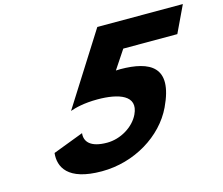

<svg xmlns="http://www.w3.org/2000/svg" viewBox="-114 -978 1335 1147"><g transform="rotate(-15 553.0 -405.0)"><path d="M135.3 -164C126.4 -80 168.2 15 380.8 15C582.5 15 765.3 -98 840.4 -256C949.2 -485 825.8 -545 645 -546C635.4 -546 625.2 -545 616.7 -545L693.2 -660H1027.5L1105.9 -825H576.8L295.5 -381C325.7 -392 381.7 -407 465.2 -407C594.7 -407 707 -371 655.2 -262C621.9 -192 537.7 -142 455.4 -142C351.3 -142 318.5 -185 324.6 -236Z"/></g></svg>

Font: Hussar
Style: BdSuprExtOblFive
Weight: 700
Foundry: Cannot Into Space Fonts
Version: Version 2.00